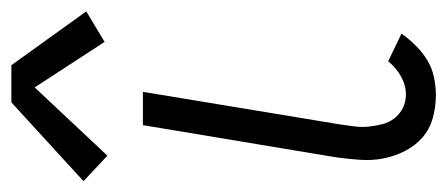

<svg xmlns="http://www.w3.org/2000/svg" viewBox="-252 -548 805 346"><g transform="rotate(-90 151.0 -374.5)"><path d="M154 8Q132 8 112 2.5Q92 -3 77 -16Q62 -29 52.5 -47.5Q43 -66 39 -86.5Q35 -107 36.5 -128.5Q38 -150 41 -172L99 -520H159L100 -163Q98 -150 96.5 -137Q95 -124 96.5 -111.5Q98 -99 101 -87.5Q104 -76 111.5 -66.5Q119 -57 130 -51.5Q141 -46 154 -46Q171 -46 187 -55Q203 -64 214 -78L264 -54Q254 -40 242 -28Q230 -16 216 -7.5Q202 1 185.5 4.5Q169 8 154 8ZM44 -584 -2 -627 140 -757H207L304 -622L249 -589L167 -715Z"/></g></svg>

Font: Iosevka QP Light
Style: Italic
Weight: 300
Italic angle: -9°
Designer: Belleve Invis
Foundry: Belleve Invis
Version: Version 20.0.0; ttfautohint (v1.8.4)